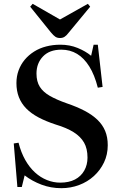

<svg xmlns="http://www.w3.org/2000/svg" viewBox="-20 -971 636 1005"><path d="M301 14Q246 14 197 -4.5Q148 -23 109 -53L94 8H71L52 -220L77 -224Q90 -173 112 -134Q134 -95 163 -68.5Q192 -42 226 -28.5Q260 -15 295 -15Q341 -15 372.5 -31.5Q404 -48 421 -78Q438 -108 438 -146Q438 -193 420 -224.5Q402 -256 365.5 -279Q329 -302 272 -319Q220 -336 181.5 -356.5Q143 -377 117.5 -403Q92 -429 79 -462Q66 -495 66 -536Q66 -572 77.5 -603Q89 -634 109.5 -658.5Q130 -683 158.5 -701Q187 -719 222 -728Q257 -737 296 -737Q345 -737 386.5 -720Q428 -703 457 -679L470 -737H492L517 -516L492 -512Q475 -579 447.5 -623Q420 -667 383.5 -689Q347 -711 301 -711Q239 -711 205 -675.5Q171 -640 171 -586Q171 -544 188.5 -516.5Q206 -489 241 -469Q276 -449 330 -430Q383 -412 423 -391Q463 -370 490 -344Q517 -318 530.5 -285.5Q544 -253 544 -211Q544 -162 524.5 -121Q505 -80 471.5 -49.5Q438 -19 394 -2.5Q350 14 301 14ZM294 -772Q280 -772 270 -778.5Q260 -785 246 -802L138 -936L151 -951L294 -869L440 -951L452 -936L337 -797Q328 -785 318 -778.5Q308 -772 294 -772Z"/></svg>

Font: Literata 60pt Medium
Style: Regular
Weight: 500
Designer: Latin by Veronika Burian and Jose Scaglione. Greek by Irene Vlachou. Cyrillic by Vera Evstafieva.
Foundry: TypeTogether
Version: Version 3.103;gftools[0.9.29]